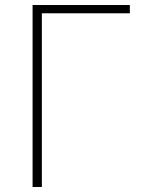

<svg xmlns="http://www.w3.org/2000/svg" viewBox="-20 -746 569 766"><path d="M110 0V-726H498V-693H147V0Z"/></svg>

Font: Source Han Sans SC ExtraLight
Style: Regular
Weight: 250
Designer: Ryoko NISHIZUKA 西塚涼子 (kana, bopomofo & ideographs); Paul D. Hunt (Latin, Greek & Cyrillic); Sandoll Communications 산돌커뮤니
Foundry: Adobe
Version: Version 2.004;hotconv 1.0.118;makeotfexe 2.5.65603